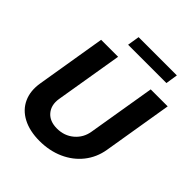

<svg xmlns="http://www.w3.org/2000/svg" viewBox="-245 -1065 1230 1230"><g transform="rotate(45 370.5 -449.5)"><path d="M587.7 -727.3H741.5L663.4 -255Q650.2 -176.1 602.6 -115.9Q555 -55.8 481 -22.7Q407 10.3 317.5 10.3Q228 10.3 165 -22.7Q101.9 -55.8 74.6 -115.9Q47.2 -176.1 60.4 -255L138.5 -727.3H292.3L215.9 -268.1Q206 -205.3 240.1 -165.1Q274.1 -125 340.2 -125Q406.6 -125 454 -165.1Q501.4 -205.3 511.4 -268.1ZM642.8 -909.1 630 -827.1H283L296.2 -909.1Z"/></g></svg>

Font: Karasuma Gothic
Style: Bold Italic
Weight: 700
Italic angle: 9.39998°
Designer: Rasmus Andersson / Ryoko Nishizuka
Foundry: Genbu
Version: Version 1.00